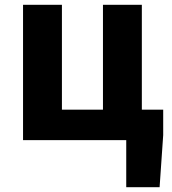

<svg xmlns="http://www.w3.org/2000/svg" viewBox="-20 -584 715 800"><path d="M506 0H76V-564H238V-127H409V-564H571V-127H660V-21L645 196H506Z"/></svg>

Font: Merged Yaku Han JP ExtraBold
Style: Regular
Weight: 800
Designer: Ryoko NISHIZUKA 西塚涼子 (kana, bopomofo & ideographs); Paul D. Hunt (Latin, Greek & Cyrillic); Sandoll Communications 산돌커뮤니
Foundry: Adobe
Version: Version 2.004